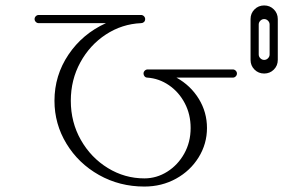

<svg xmlns="http://www.w3.org/2000/svg" viewBox="-20 -750 1040 705"><path d="M180 -380Q180 -473 231.5 -549.5Q283 -626 369 -665H122Q116 -665 111.5 -669.5Q107 -674 107 -680Q107 -686 111.5 -690.5Q116 -695 122 -695H498Q504 -695 508.5 -690.5Q513 -686 513 -680Q513 -673 508.5 -669Q504 -665 498 -665Q428 -662 369 -623.5Q310 -585 275 -521Q240 -457 240 -380Q240 -301 277 -236Q314 -171 376 -133Q438 -95 510 -95Q555 -95 594 -119.5Q633 -144 656.5 -186Q680 -228 680 -280Q680 -330 658.5 -371Q637 -412 600.5 -437Q564 -462 521 -465Q515 -465 511 -469.5Q507 -474 507 -480Q507 -486 511.5 -490.5Q516 -495 522 -495H835Q841 -495 845.5 -490.5Q850 -486 850 -480Q850 -474 845.5 -469.5Q841 -465 835 -465H628Q680 -436 710 -387Q740 -338 740 -280Q740 -222 709.5 -172.5Q679 -123 626.5 -94Q574 -65 510 -65Q419 -65 343.5 -107.5Q268 -150 224 -222.5Q180 -295 180 -380ZM900 -530V-680Q900 -701 914.5 -715.5Q929 -730 950 -730Q971 -730 985.5 -715.5Q1000 -701 1000 -680V-530Q1000 -509 985.5 -494.5Q971 -480 950 -480Q929 -480 914.5 -494.5Q900 -509 900 -530ZM970 -550V-660Q970 -668 964 -674Q958 -680 950 -680Q942 -680 936 -674Q930 -668 930 -660V-550Q930 -542 936 -536Q942 -530 950 -530Q958 -530 964 -536Q970 -542 970 -550Z"/></svg>

Font: GL-CurulMinamoto Light
Style: Regular
Weight: 300
Designer: Eunice (kana); Ryoko NISHIZUKA 西塚涼子 (ideographs); Frank Grießhammer (Latin, Greek & Cyrillic); Wenlong ZHANG
Foundry: Gutenberg Labo; Adobe
Version: Version 1.002